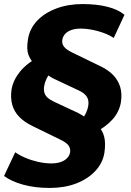

<svg xmlns="http://www.w3.org/2000/svg" viewBox="-25 -736 644 947"><path d="M220 191Q148 191 89.5 175Q31 159 -5 132L50 15Q71 30 100.5 42.5Q130 55 163.5 62.5Q197 70 228 70Q254 70 273.5 63.5Q293 57 305.5 44.5Q318 32 321 14Q323 -5 312.5 -19Q302 -33 273 -47L138 -113Q96 -133 70.5 -159Q45 -185 35.5 -219Q26 -253 32 -295Q40 -341 73.5 -382.5Q107 -424 167 -455L147 -416Q125 -440 115 -466.5Q105 -493 113 -542Q121 -594 157.5 -633Q194 -672 252.5 -694Q311 -716 382 -716Q452 -716 505 -702.5Q558 -689 589 -663L536 -549Q504 -570 458 -582.5Q412 -595 373 -595Q348 -595 328.5 -588.5Q309 -582 297 -569.5Q285 -557 282 -538Q280 -520 290.5 -506Q301 -492 329 -478L465 -412Q508 -392 533 -366Q558 -340 568 -306.5Q578 -273 571 -230Q563 -184 530 -147Q497 -110 437 -78L457 -117Q480 -95 488.5 -63Q497 -31 490 17Q482 68 445 107.5Q408 147 350.5 169Q293 191 220 191ZM193 -312Q190 -295 193.5 -280.5Q197 -266 209 -255Q221 -244 242 -234L362 -178Q373 -172 385 -164.5Q397 -157 405 -150L375 -143Q390 -159 399 -178.5Q408 -198 410 -213Q413 -230 409.5 -244Q406 -258 394.5 -269.5Q383 -281 361 -291L242 -347Q231 -352 218.5 -360.5Q206 -369 197 -375L229 -383Q213 -366 204 -346.5Q195 -327 193 -312Z"/></svg>

Font: Nunito Sans 6pt Black
Style: Italic
Weight: 900
Italic angle: -9°
Version: Version 3.101;gftools[0.9.27]